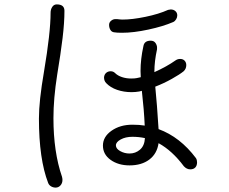

<svg xmlns="http://www.w3.org/2000/svg" viewBox="-20 -803 1040 873"><path d="M240 -463Q223 -355 223 -266Q223 -112 262 1Q264 9 264 15Q264 30 255 40Q246 50 233 50Q222 50 212.5 44.5Q203 39 199 29Q157 -80 157 -264Q157 -344 180 -477Q210 -655 210 -745Q210 -760 217.5 -771.5Q225 -783 238 -783Q273 -783 273 -754Q273 -700 264.5 -629.5Q256 -559 240 -463ZM476 -690Q476 -701 485 -708.5Q494 -716 504 -716H513Q527 -714 538 -714Q581 -714 641.5 -726.5Q702 -739 744 -758Q752 -760 756 -760Q769 -760 777.5 -752.5Q786 -745 786 -733Q786 -724 781 -715.5Q776 -707 768 -703Q722 -683 654.5 -668.5Q587 -654 535 -654Q511 -654 500 -656Q488 -657 482 -667Q476 -677 476 -690ZM876 -65Q876 -50 868 -41.5Q860 -33 845 -33Q829 -33 816 -47Q763 -118 701 -152Q694 -104 659 -77.5Q624 -51 569 -51Q518 -51 483 -76Q448 -101 448 -141Q448 -181 487 -208.5Q526 -236 582 -236Q614 -236 638 -232Q635 -302 625 -390L613 -387Q596 -384 578 -384Q543 -384 512.5 -394.5Q482 -405 463 -425Q453 -435 453 -451Q454 -464 462.5 -471.5Q471 -479 483 -479Q495 -479 503 -471Q515 -459 534.5 -452.5Q554 -446 576 -446Q594 -446 602 -448Q614 -450 620 -452Q619 -462 619 -480Q619 -534 632 -593Q636 -618 665 -618Q678 -618 685 -610Q692 -602 694 -590V-579Q682 -524 682 -478V-475Q738 -500 779 -529Q788 -535 799 -535Q812 -535 819.5 -527Q827 -519 827 -507Q827 -490 815 -479Q798 -465 761.5 -444.5Q725 -424 686 -409Q694 -329 701 -216Q799 -180 871 -84Q876 -76 876 -65ZM639 -175Q612 -181 582 -181Q551 -181 529 -169Q507 -157 507 -142Q507 -127 526.5 -116Q546 -105 569 -105Q596 -105 616.5 -122.5Q637 -140 639 -175Z"/></svg>

Font: Tsukimi Rounded
Style: Regular
Weight: 400
Designer: Takashi Funayama
Foundry: Takashi Funayama
Version: Version 1.032; ttfautohint (v1.8.3)